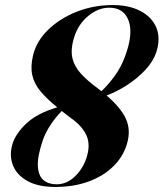

<svg xmlns="http://www.w3.org/2000/svg" viewBox="-20 -731 648 761"><path d="M199.5 10Q132 10 89.8 -13Q47.5 -36 31.8 -74.5Q16 -113 29 -159Q41.5 -201.5 85.2 -242.2Q129 -283 207 -305.5Q165 -339.5 140 -369.8Q115 -400 107.8 -433.8Q100.5 -467.5 111 -511.5Q124.5 -568 170.8 -613Q217 -658 284 -684.5Q351 -711 427 -711Q492 -711 537 -687.2Q582 -663.5 599.5 -621.8Q617 -580 600 -525.5Q588 -488.5 556.8 -454.8Q525.5 -421 484.8 -394.5Q444 -368 402.5 -352.5Q460 -303 479.2 -259.5Q498.5 -216 484.5 -165.5Q470 -112 430 -72.5Q390 -33 331 -11.5Q272 10 199.5 10ZM368 -380.5Q375.5 -374.5 382 -369.5Q410.5 -396.5 435 -430.5Q459.5 -464.5 474.5 -504.5Q509 -595 490.2 -647.8Q471.5 -700.5 413 -700.5Q369.5 -700.5 330 -668Q290.5 -635.5 274.5 -585Q259 -536.5 266.8 -502Q274.5 -467.5 300.8 -439Q327 -410.5 368 -380.5ZM150 -176Q128 -111.5 130 -73Q132 -34.5 152 -17.5Q172 -0.5 203.5 -0.5Q244.5 -0.5 276.2 -31Q308 -61.5 322 -103Q340 -156.5 322.5 -194.8Q305 -233 259 -264.5Q250 -271.5 241.5 -278Q233 -284.5 225 -291Q200.5 -266.5 180.5 -236.2Q160.5 -206 150 -176Z"/></svg>

Font: Fraunces 144pt
Style: Bold Italic
Weight: 700
Italic angle: -16°
Version: Version 1.000;[b76b70a41]